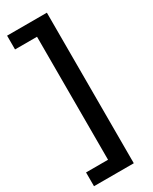

<svg xmlns="http://www.w3.org/2000/svg" viewBox="-279 -919 983 1237"><g transform="rotate(-30 212.5 -300.0)"><path d="M21 260V157.5H184.5V-757.5H21V-860H317V260Z"/></g></svg>

Font: Spartan Thin
Style: Bold
Weight: 700
Version: Version 1.004